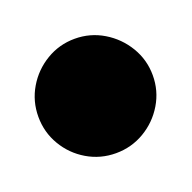

<svg xmlns="http://www.w3.org/2000/svg" viewBox="-87 -148 276 276"><g transform="rotate(-20 50.5 -10.5)"><path d="M-37.3 -10Q-37.3 13.7 -25.5 33.7Q-13.7 53.7 6.3 65.5Q26.3 77.3 50 77.3Q73.7 77.3 93.7 65.5Q113.7 53.7 125.7 33.7Q137.7 13.7 137.7 -10Q137.7 -33.7 125.7 -53.7Q113.7 -73.7 93.7 -85.7Q73.7 -97.7 50 -97.7Q26.3 -97.7 6.3 -85.7Q-13.7 -73.7 -25.5 -53.7Q-37.3 -33.7 -37.3 -10Z"/></g></svg>

Font: Linefont Thin
Style: Regular
Weight: 100
Monospace: yes
Version: Version 3.002;gftools[0.9.33]